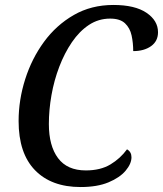

<svg xmlns="http://www.w3.org/2000/svg" viewBox="-20 -744 657 774"><path d="M305 10Q187 10 121 -58Q55 -126 55 -256Q55 -341 81.5 -424.5Q108 -508 157.5 -575.5Q207 -643 277.5 -683.5Q348 -724 437 -724Q524 -724 570.5 -692.5Q617 -661 617 -614Q617 -578 589 -558Q561 -538 517 -538Q517 -571 510.5 -601Q504 -631 484 -650Q464 -669 424 -669Q377 -669 338.5 -643.5Q300 -618 270 -574Q240 -530 219 -475Q198 -420 187.5 -360.5Q177 -301 177 -244Q177 -156 214 -106.5Q251 -57 326 -57Q385 -57 425 -81Q465 -105 492 -142Q510 -132 510 -110Q510 -84 486.5 -56Q463 -28 417.5 -9Q372 10 305 10Z"/></svg>

Font: Noto Serif SemiCondensed Medium
Style: Italic
Weight: 500
Width: 4
Italic angle: -12°
Designer: Monotype Design Team
Foundry: Monotype Imaging Inc.
Version: Version 2.013